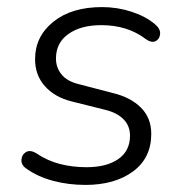

<svg xmlns="http://www.w3.org/2000/svg" viewBox="-20 -514 518 542"><path d="M221 8Q173 8 130 -3.5Q87 -15 56 -37Q40 -47 40.5 -62Q41 -77 53 -84.5Q65 -92 83 -81Q114 -60 149.5 -51Q185 -42 224 -42Q281 -42 314 -65Q347 -88 347 -131Q347 -159 328.5 -177.5Q310 -196 277 -204L181 -228Q134 -240 106.5 -271Q79 -302 79 -347Q79 -411 130.5 -452.5Q182 -494 268 -494Q311 -494 351 -481Q391 -468 417 -446Q433 -433 432 -418.5Q431 -404 419.5 -398Q408 -392 391 -404Q340 -443 266 -443Q208 -443 173 -418Q138 -393 138 -349Q138 -323 154 -303.5Q170 -284 204 -276L300 -251Q349 -239 378 -210Q407 -181 407 -136Q407 -68 355.5 -30Q304 8 221 8Z"/></svg>

Font: Nunito Light
Style: Italic
Weight: 300
Italic angle: -9°
Designer: Vernon Adams
Foundry: Vernon Adams
Version: Version 3.601; ttfautohint (v1.8.2.53-6de2)